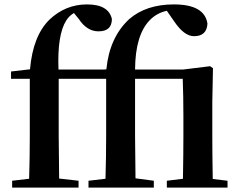

<svg xmlns="http://www.w3.org/2000/svg" viewBox="-20 -850 1083 870"><path d="M1011 -31V0H736V-31L809 -40Q811 -154 811 -235V-326Q811 -414 808 -493H592V-235Q592 -170 594 -42L677 -31V0H381V-31L458 -40Q461 -136 461 -235V-493H246V-235Q246 -171 248 -41L336 -31V0H35V-31L112 -40Q115 -136 115 -235V-493H30V-526L116 -536Q129 -687 204 -761Q277 -830 374 -830Q472 -830 487 -764Q487 -708 426 -708Q374 -708 337 -764L315 -791Q293 -778 280 -757Q239 -692 245 -535H454L462 -536Q476 -680 565 -763Q642 -830 768 -830Q907 -830 920 -743Q917 -686 859 -686Q815 -686 770 -752L736 -801Q692 -792 660 -760Q593 -693 592 -535H810L932 -550L945 -541L942 -389V-235Q942 -153 944 -39Z"/></svg>

Font: Source Han Serif JP
Style: Bold
Weight: 700
Designer: Ryoko NISHIZUKA  (kana & ideographs); Frank Grießhammer (Latin, Greek & Cyrillic); Wenlong ZHANG  (bopomofo); Sandoll Co
Foundry: Adobe Systems Incorporated
Version: Version 1.000;PS 1;hotconv 16.6.53;makeotf.lib2.5.65590